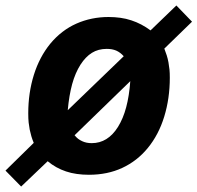

<svg xmlns="http://www.w3.org/2000/svg" viewBox="-60 -623 720 700"><path d="M-40 -1 63 -102.1Q57.6 -115.2 54.4 -126Q51.3 -136.7 48.3 -150.4Q45.9 -163.1 44.4 -176.5Q43 -189.9 43 -210Q43 -284.7 63.5 -350.1Q84 -415.5 123.5 -463.9Q164.1 -512.7 218.5 -536.9Q272.9 -561 335.9 -561Q357.9 -561 378.9 -558.1Q399.9 -555.2 418.9 -548.8Q456.1 -536.6 488.8 -512.2L583 -603L640.1 -543.9L539.1 -445.8Q543.9 -433.6 547.9 -421.1Q551.8 -408.7 554.2 -395.5Q556.6 -381.8 557.9 -369.4Q559.1 -356.9 559.1 -339.8Q559.1 -264.2 538.8 -198Q518.6 -131.8 478.5 -83Q439.9 -36.1 386 -11Q332 14.2 264.2 14.2Q241.2 14.2 220.2 11.2Q199.2 8.3 180.7 2Q143.6 -10.3 113.8 -35.2L17.1 57.1ZM391.1 -418Q378.4 -432.1 363.8 -438.5Q349.1 -444.8 329.1 -444.8Q298.3 -444.8 275.1 -430.4Q252 -416 233.4 -387.2Q214.4 -357.4 203.1 -316.4Q191.9 -275.4 187 -221.2ZM274.4 -101.1Q333 -101.1 370.1 -160.2Q389.2 -190.9 400.1 -232.2Q411.1 -273.4 415 -327.1L211.9 -129.9Q218.8 -121.6 224.9 -116.9Q231 -112.3 239.3 -108.4Q254.4 -101.1 274.4 -101.1Z"/></svg>

Font: Hack
Style: Bold Italic
Weight: 700
Italic angle: -11°
Monospace: yes
Designer: Christopher Simpkins
Foundry: Christopher Simpkins
Version: Version 2.017; ttfautohint (v1.4.1) -l 4 -r 80 -G 350 -x 0 -